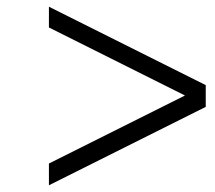

<svg xmlns="http://www.w3.org/2000/svg" viewBox="-20 -631 643 573"><path d="M126 -78V-143L594 -377V-312ZM594 -315 126 -549V-611L594 -377Z"/></svg>

Font: Libre Bodoni SemiBold
Style: Italic
Weight: 600
Italic angle: -13°
Version: Version 2.003